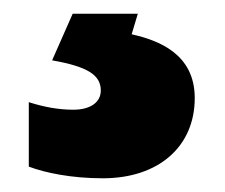

<svg xmlns="http://www.w3.org/2000/svg" viewBox="-20 -20 328 280"><path d="M264 123C264 59 212 39 172 30L181 0H86L56 68C107 77 127 89 127 112C127 129 112 140 87 140C65 140 44 136 22 129V223C46 232 84 240 130 240C211 240 264 194 264 123Z"/></svg>

Font: Noto Sans Bengali Black
Style: Regular
Weight: 900
Designer: Jelle Bosma - Monotype Design Team
Foundry: Monotype Imaging Inc.
Version: Version 2.003